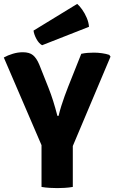

<svg xmlns="http://www.w3.org/2000/svg" viewBox="-22 -959 588 985"><path d="M191 -306H351.5V0Q331.5 3.5 309.8 4.8Q288 6 272 6Q257.5 6 234 4.8Q210.5 3.5 191 0ZM395 -683Q411.5 -686.5 428 -687.8Q444.5 -689 460 -689Q480 -689 501.2 -686Q522.5 -683 538.5 -677.5L545 -668.5L343.5 -191H201L-2.5 -664Q18 -675.5 43.8 -683.2Q69.5 -691 95 -691Q129 -691 147.2 -676Q165.5 -661 179.5 -627.5L227 -508Q239.5 -476.5 250.8 -440.8Q262 -405 272.5 -364.5H278.5Q284.5 -390 292.5 -415.5Q300.5 -441 309.5 -465.8Q318.5 -490.5 327.5 -513.5ZM374 -939Q386 -929 399.5 -910Q413 -891 423 -867.5Q433 -844 434.5 -821.5L194 -727Q177.5 -736 165 -759Q152.5 -782 150 -802Z"/></svg>

Font: Signika SC
Style: Regular
Weight: 300
Designer: Anna Giedryś
Foundry: Anna Giedryś
Version: Version 2.000